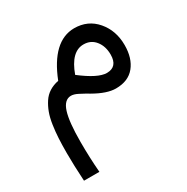

<svg xmlns="http://www.w3.org/2000/svg" viewBox="-153 -475 906 928"><g transform="rotate(-30 300.5 -11.0)"><path d="M273.4 -144.5Q362.3 -75.7 411.6 -75.7Q471.2 -76.2 471.2 -144Q471.2 -190.4 446.8 -221.2Q422.4 -252 381.3 -252Q312 -252 273.4 -144.5ZM54.7 319.8Q49.3 230 49.3 162.6Q49.3 116.7 51.3 81.1Q53.2 45.4 58.6 9Q64 -27.3 74 -54.2Q84 -81.1 98.9 -103.8Q113.8 -126.5 136.2 -140.6Q158.7 -154.8 188 -160.6Q259.3 -341.3 380.9 -342.3Q457.5 -342.3 505.1 -286.6Q552.7 -231 552.7 -149.9Q552.7 -76.7 516.8 -32.7Q481 11.2 411.6 11.2Q362.3 11.2 292.5 -28.8Q274.4 -40 242.2 -56.6Q221.2 -67.4 204.6 -67.4Q167 -66.9 150.4 -14.4Q133.8 38.1 133.8 148.9Q133.8 238.8 140.6 319.8Z"/></g></svg>

Font: Vazir WOL
Style: WOL
Weight: 400
Foundry: Based on Dejavu fonts, by Saber Rastikerdar
Version: Version 26.0.0